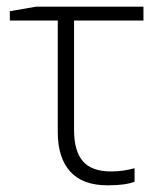

<svg xmlns="http://www.w3.org/2000/svg" viewBox="-20 -551 486 581"><path d="M414.1 -530.8V-488.8H204.1V-158.2Q204.1 -94.2 230.7 -63.2Q257.3 -32.2 315.9 -32.2Q352.5 -32.2 387.2 -42V-1Q359.4 9.8 305.2 9.8Q230.5 9.8 192.6 -31.7Q154.8 -73.2 154.8 -151.9V-488.8H9.8V-517.1L88.9 -530.8Z"/></svg>

Font: OpenSans-Light
Style: Regular
Weight: 300
Foundry: Ascender Corporation
Version: Version 1.10